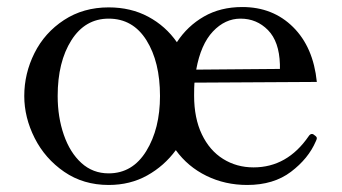

<svg xmlns="http://www.w3.org/2000/svg" viewBox="-20 -512 972 546"><path d="M881 -119Q881 -116 878 -110Q857 -61 807.5 -23.5Q758 14 683 14Q620 14 567 -12Q514 -38 480 -85Q447 -40 398.5 -13Q350 14 289 14Q217 14 162.5 -23.5Q108 -61 78.5 -119.5Q49 -178 49 -239Q49 -303 78 -361Q107 -419 162 -455Q217 -491 289 -491Q352 -491 401.5 -464.5Q451 -438 483 -392Q513 -438 560 -465Q607 -492 669 -492Q756 -492 813.5 -435Q871 -378 881 -279L533 -277Q532 -265 532 -240Q532 -176 554 -130Q576 -84 614.5 -60Q653 -36 701 -36Q797 -36 858 -125Q862 -131 867 -131Q871 -131 875 -127Q881 -123 881 -119ZM435 -239Q435 -336 396.5 -397.5Q358 -459 289 -459Q222 -459 183 -397.5Q144 -336 144 -239Q144 -179 161.5 -128.5Q179 -78 211.5 -48.5Q244 -19 289 -19Q357 -19 396 -82.5Q435 -146 435 -239ZM538 -314 776 -316V-329Q774 -394 742 -426.5Q710 -459 664 -459Q620 -459 585.5 -422.5Q551 -386 538 -314Z"/></svg>

Font: Shippori Mincho Medium
Style: Regular
Weight: 500
Designer: FONTDASU
Foundry: FONTDASU / Google Inc. / but / Adobe
Version: Version 3.110; ttfautohint (v1.8.3)